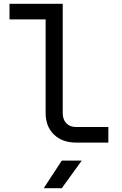

<svg xmlns="http://www.w3.org/2000/svg" viewBox="-20 -750 640 1010"><path d="M380 0Q307 0 263.5 -42.5Q220 -85 220 -155V-648H30V-730H310V-155Q310 -121 329 -101.5Q348 -82 380 -82H550V0ZM210 240 305 95H410L305 240Z"/></svg>

Font: NKDuy Mono
Style: Regular
Weight: 400
Monospace: yes
Designer: NKDuy
Foundry: NKDuy
Version: Version 2.251; ttfautohint (v1.8.4.7-5d5b)